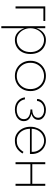

<svg xmlns="http://www.w3.org/2000/svg" viewBox="1100 -1610 730 2971"><g transform="rotate(90 1465.5 -125.0)"><path d="M80 -460V0H111V-431H304V-460Z M417 220V-460H386V220ZM816 -230Q816 -304 787.5 -357.5Q759 -411 709.5 -440.5Q660 -470 599 -470Q539 -470 495 -437Q451 -404 427 -349Q403 -294 403 -230Q403 -167 427 -111.5Q451 -56 495 -23Q539 10 599 10Q660 10 709.5 -19.5Q759 -49 787.5 -103Q816 -157 816 -230ZM786 -230Q786 -165 760 -117.5Q734 -70 691 -44.5Q648 -19 594 -19Q546 -19 505.5 -48.5Q465 -78 441 -125.5Q417 -173 417 -230Q417 -287 441 -334.5Q465 -382 505.5 -411.5Q546 -441 594 -441Q648 -441 691 -415.5Q734 -390 760 -343Q786 -296 786 -230Z M921 -230Q921 -161 952 -106.5Q983 -52 1036 -21Q1089 10 1155 10Q1222 10 1275 -21Q1328 -52 1359 -106.5Q1390 -161 1390 -230Q1390 -300 1359 -354Q1328 -408 1275 -439Q1222 -470 1155 -470Q1089 -470 1036 -439Q983 -408 952 -354Q921 -300 921 -230ZM952 -230Q952 -291 979 -339Q1006 -387 1052.5 -414Q1099 -441 1156 -441Q1213 -441 1259 -414Q1305 -387 1332 -339Q1359 -291 1359 -230Q1359 -169 1332 -121Q1305 -73 1259 -46Q1213 -19 1156 -19Q1099 -19 1052.5 -46Q1006 -73 979 -120.5Q952 -168 952 -230Z M1674 -239Q1753 -239 1794 -270.5Q1835 -302 1835 -351Q1835 -387 1814.5 -413.5Q1794 -440 1759.5 -455Q1725 -470 1681 -470Q1635 -470 1596.5 -451.5Q1558 -433 1535 -402Q1512 -371 1512 -333H1543Q1543 -360 1560 -385Q1577 -410 1608 -426Q1639 -442 1681 -442Q1733 -442 1768 -417Q1803 -392 1803 -349Q1803 -308 1769 -283.5Q1735 -259 1674 -259ZM1678 10Q1724 10 1764.5 -6Q1805 -22 1830 -53Q1855 -84 1855 -129Q1855 -189 1808 -220Q1761 -251 1674 -251V-231Q1715 -231 1749.5 -220.5Q1784 -210 1804 -187.5Q1824 -165 1824 -128Q1824 -92 1803 -67Q1782 -42 1749 -30Q1716 -18 1678 -18Q1607 -18 1566.5 -55Q1526 -92 1518 -145H1487Q1495 -78 1545.5 -34Q1596 10 1678 10Z M1962 -223H2362Q2363 -229 2363.5 -235.5Q2364 -242 2364 -248Q2364 -314 2336 -363.5Q2308 -413 2261 -441.5Q2214 -470 2157 -470Q2105 -470 2062.5 -448.5Q2020 -427 1991.5 -388.5Q1963 -350 1950 -299Q1946 -283 1944 -266Q1942 -249 1942 -231Q1942 -162 1970 -107.5Q1998 -53 2045 -21.5Q2092 10 2151 10Q2213 10 2251.5 -8Q2290 -26 2314 -53Q2338 -80 2356 -107L2331 -123Q2316 -99 2294.5 -75Q2273 -51 2239 -35Q2205 -19 2154 -19Q2102 -19 2061 -46Q2020 -73 1996.5 -121Q1973 -169 1973 -231V-240Q1973 -304 1999.5 -349Q2026 -394 2068 -418Q2110 -442 2157 -442Q2206 -442 2246 -417Q2286 -392 2309.5 -349Q2333 -306 2330 -250H1962Z M2509 -230H2842V-259H2509ZM2825 -460V0H2856V-460ZM2490 -460V0H2521V-460Z"/></g></svg>

Font: Jost ExtraLight
Style: Regular
Weight: 250
Version: Version 3.710